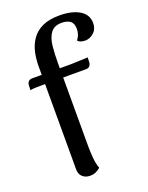

<svg xmlns="http://www.w3.org/2000/svg" viewBox="-142 -814 690 898"><g transform="rotate(-20 202.5 -365.0)"><path d="M148 12Q125 12 110.5 -1.5Q96 -15 96 -38V-552Q96 -588 103.5 -621.5Q111 -655 130 -682.5Q149 -710 182.5 -726Q216 -742 268 -742Q330 -742 367.5 -719.5Q405 -697 405 -655Q405 -625 385.5 -607.5Q366 -590 343 -590Q331 -590 321.5 -593Q312 -596 306 -603Q317 -618 320.5 -631Q324 -644 324 -655Q324 -683 308.5 -694.5Q293 -706 266 -706Q229 -706 211.5 -682Q194 -658 190 -619Q186 -580 186 -536V-120Q186 -95 188.5 -64Q191 -33 200 -9Q191 -1 178.5 5.5Q166 12 148 12ZM22 -460 23 -485Q24 -497 31 -503Q38 -509 48 -509H239Q243 -509 255.5 -509.5Q268 -510 283 -510.5Q298 -511 310 -511.5Q322 -512 326 -512L325 -488Q324 -476 317.5 -469.5Q311 -463 301 -463H82Q72 -463 52 -462.5Q32 -462 22 -460Z"/></g></svg>

Font: Arima Medium
Style: Regular
Weight: 500
Designer: Joana Correia and Natanael Gama
Foundry: NDISCOVER
Version: Version 1.101;gftools[0.9.23]